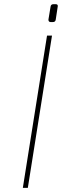

<svg xmlns="http://www.w3.org/2000/svg" viewBox="-20 -903 298 923"><path d="M233.9 -796.9H223.1Q218.3 -796.9 215.3 -800.3Q212.9 -803.7 212.9 -807.1V-809.1L223.1 -871.1Q224.6 -882.8 236.8 -882.8H248Q258.3 -882.8 257.8 -873.5L248 -809.1Q246.6 -796.9 233.9 -796.9ZM113.8 0H89.8L206.1 -731.9H230Z"/></svg>

Font: Squarion Thin
Style: Italic
Weight: 100
Designer: Natanael Gama
Version: Version 1.00;September 12, 2019;FontCreator 11.5.0.2425 64-b